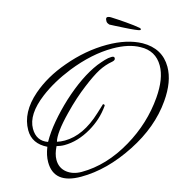

<svg xmlns="http://www.w3.org/2000/svg" viewBox="-106 -763 903 892"><g transform="rotate(-15 345.5 -316.5)"><path d="M617 -561Q613 -561 593.5 -569.5Q574 -578 550.5 -590Q527 -602 508 -611.5Q489 -621 486 -623Q484 -625 480.5 -630Q477 -635 477 -641Q477 -652 480 -655.5Q483 -659 485 -659Q487 -659 492 -658Q497 -657 503 -653Q530 -636 564 -612.5Q598 -589 619 -571Q622 -568 622 -565Q622 -561 617 -561ZM177 26Q46 26 46 -79Q46 -112 61 -149Q-5 -181 -5 -246Q-5 -332 79 -405Q146 -463 242 -497Q347 -535 450 -535Q547 -535 613 -499Q696 -452 696 -364Q696 -293 640 -213Q567 -108 436 -42Q302 26 177 26ZM185 5Q305 5 425 -67Q537 -134 609 -238Q663 -316 663 -379Q663 -450 599 -484Q549 -512 471 -512Q371 -512 257 -467Q170 -432 107 -384Q18 -316 18 -247Q18 -188 70 -170Q93 -211 128.5 -253Q164 -295 208 -336Q301 -421 384 -456Q405 -464 423 -469.5Q441 -475 456 -475H458Q470 -475 470 -466Q470 -456 455 -453Q420 -447 387 -430Q353 -412 304 -374Q279 -355 251.5 -330.5Q224 -306 195 -276Q157 -237 136 -208Q115 -179 110 -160Q127 -156 147 -156Q236 -156 326 -240Q346 -259 354 -266Q362 -273 361 -273Q368 -273 368 -265Q347 -235 322.5 -213Q298 -191 269 -174Q204 -136 140 -136Q130 -136 120.5 -137.5Q111 -139 103 -141Q86 -107 86 -79Q86 -40 115 -17Q143 5 185 5Z"/></g></svg>

Font: Corinthia
Style: Regular
Weight: 400
Designer: Robert E. Leuschke
Foundry: Robert E. Leuschke
Version: Version 1.013; ttfautohint (v1.8.3)